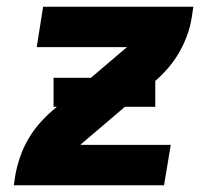

<svg xmlns="http://www.w3.org/2000/svg" viewBox="-20 -550 640 570"><path d="M21 0 26 -33Q31 -59 40 -85Q49 -111 63 -135.5Q77 -160 95.5 -181.5Q114 -203 136 -222L345 -400Q348 -402 351 -405Q354 -408 357 -410H89L108 -530H554L549 -497Q545 -471 535.5 -445Q526 -419 512 -394.5Q498 -370 479.5 -348.5Q461 -327 439 -308L230 -130Q227 -128 224 -125Q221 -122 219 -120H487L467 0ZM139 -233V-319H441V-233Z"/></svg>

Font: Iosevka Curly HvExObl
Style: Regular
Weight: 900
Width: 7
Italic angle: -9°
Monospace: yes
Designer: Belleve Invis
Foundry: Belleve Invis
Version: Version 11.1.0; ttfautohint (v1.8.3)